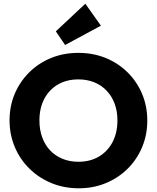

<svg xmlns="http://www.w3.org/2000/svg" viewBox="-20 -1003 846 1035"><path d="M404.5 12Q325 12 257.2 -16Q189.5 -44 138.8 -93.8Q88 -143.5 59.8 -210.2Q31.5 -277 31.5 -354Q31.5 -431.5 59.5 -497.5Q87.5 -563.5 137.8 -613.2Q188 -663 255.5 -690.5Q323 -718 402.5 -718Q482 -718 549.5 -690.5Q617 -663 667.5 -613.2Q718 -563.5 746 -497Q774 -430.5 774 -353Q774 -276 746 -209.5Q718 -143 667.8 -93.2Q617.5 -43.5 550.2 -15.8Q483 12 404.5 12ZM402.5 -131Q466 -131 513.2 -159Q560.5 -187 586.8 -237.2Q613 -287.5 613 -354Q613 -403.5 598 -444Q583 -484.5 555 -514Q527 -543.5 488.5 -559.2Q450 -575 402.5 -575Q339.5 -575 292.2 -547.5Q245 -520 218.8 -470.2Q192.5 -420.5 192.5 -354Q192.5 -304 207.5 -262.8Q222.5 -221.5 250.2 -192.2Q278 -163 316.8 -147Q355.5 -131 402.5 -131ZM331 -760.5 281 -834 440 -983 524 -864.5Z"/></svg>

Font: Marine Company Thin
Style: Regular
Weight: 100
Designer: Rodrigo Fuenzalida
Foundry: fragTYPE
Version: Version 1.000